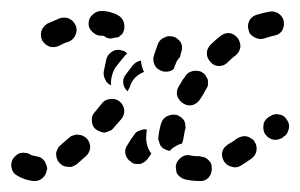

<svg xmlns="http://www.w3.org/2000/svg" viewBox="-22 -307 545 349"><path d="M363 0Q363 -4 362 -9Q360 -13 357 -16Q354 -19 350 -21Q345 -22 341 -23Q332 -23 326 -24Q317 -27 309 -22Q301 -17 298 -8Q297 -4 298 0Q298 5 300 9Q303 13 306 15Q310 18 314 19Q327 22 341 22Q350 23 357 16Q363 9 363 0ZM63 2Q64 0 64 -1Q63 -3 63 -5Q61 -9 60 -13Q57 -17 53 -20Q49 -22 44 -23Q37 -24 33 -26Q29 -29 24 -29Q20 -30 16 -29Q11 -28 8 -25Q4 -22 2 -19Q-3 -11 -1 -2Q1 8 9 12Q22 20 38 22Q48 23 55 17Q62 11 63 2ZM441 -49Q439 -53 435 -55Q431 -58 427 -59Q422 -60 418 -59Q414 -58 410 -56Q401 -49 393 -45Q389 -42 386 -39Q383 -35 382 -31Q381 -26 382 -22Q383 -18 385 -14Q390 -6 399 -4Q408 -1 416 -6Q424 -11 434 -18Q442 -23 444 -32Q446 -41 441 -49ZM136 -55Q133 -58 129 -60Q125 -62 120 -62Q116 -63 112 -61Q107 -60 104 -57Q96 -50 89 -44Q85 -41 83 -37Q81 -33 80 -29Q80 -24 81 -20Q82 -16 85 -12Q88 -9 92 -6Q96 -4 100 -4Q105 -3 109 -4Q113 -6 117 -8Q125 -15 134 -23Q141 -29 142 -39Q142 -48 136 -55ZM253 -28Q253 -28 253 -28Q250 -23 247 -19Q244 -15 241 -13Q237 -10 233 -9Q228 -9 224 -9Q219 -10 216 -13Q208 -18 206 -27Q204 -36 210 -44Q215 -53 222 -62Q224 -66 228 -68Q232 -70 236 -71Q238 -72 241 -72Q243 -72 245 -71Q244 -66 244 -61Q243 -53 245 -45Q247 -36 253 -28ZM270 -42Q268 -45 267 -50Q265 -54 266 -58Q267 -70 271 -83Q274 -92 282 -96Q291 -100 300 -98Q304 -96 307 -94Q311 -91 313 -87Q315 -83 315 -78Q316 -74 314 -70Q312 -60 311 -53Q310 -51 310 -49Q309 -48 309 -46Q303 -45 297 -41Q291 -38 287 -33Q286 -33 286 -33Q286 -33 285 -33Q281 -34 277 -36Q273 -38 270 -42ZM503 -73Q504 -78 503 -82Q502 -86 499 -90Q494 -98 485 -99Q476 -101 468 -95L466 -94Q462 -91 460 -88Q457 -84 457 -79Q456 -75 457 -71Q458 -66 460 -63Q466 -55 475 -53Q484 -52 492 -57L494 -59Q498 -61 500 -65Q502 -69 503 -73ZM196 -122Q189 -128 180 -127Q170 -127 164 -120Q157 -111 151 -104Q144 -97 145 -88Q145 -78 152 -72Q156 -69 160 -68Q164 -66 168 -66Q173 -67 177 -69Q181 -70 184 -74Q191 -82 198 -90Q204 -97 204 -106Q203 -116 196 -122ZM300 -133Q303 -124 311 -119Q319 -114 328 -116Q337 -119 342 -127Q345 -132 349 -138Q350 -141 352 -144Q355 -148 356 -152Q356 -157 356 -161Q355 -165 352 -169Q350 -173 346 -175Q342 -178 338 -178Q333 -179 329 -178Q325 -177 321 -175Q317 -172 315 -169Q313 -165 310 -162Q307 -156 303 -150Q298 -142 300 -133ZM237 -175Q238 -176 240 -176Q239 -178 238 -180Q235 -188 234 -197Q230 -196 226 -194Q223 -192 220 -189L207 -172Q201 -165 202 -156Q203 -147 210 -141L213 -147L214 -149Q216 -157 222 -164Q228 -171 237 -175ZM180 -212Q188 -218 197 -216Q200 -215 204 -214Q207 -212 209 -210Q205 -206 202 -202L189 -186Q184 -179 182 -171Q179 -162 180 -152Q180 -152 180 -152Q172 -155 169 -163Q165 -171 167 -179Q169 -189 171 -198Q173 -207 180 -212ZM258 -207 265 -227Q268 -235 277 -239Q285 -243 294 -240Q298 -239 301 -236Q305 -233 307 -229Q309 -225 309 -220Q309 -216 307 -211L305 -203Q299 -197 297 -190Q295 -186 294 -182Q290 -178 284 -177Q277 -176 272 -178Q263 -181 259 -189Q255 -198 258 -207ZM361 -194Q367 -187 376 -187Q386 -187 392 -194Q399 -201 407 -207Q414 -213 415 -222Q415 -232 409 -239Q403 -246 394 -247Q385 -247 378 -241Q369 -234 361 -226Q354 -219 354 -210Q354 -201 361 -194ZM115 -243Q119 -251 116 -260Q114 -264 111 -268Q108 -271 104 -273Q100 -275 96 -275Q91 -275 87 -274Q78 -270 71 -267Q67 -265 64 -264Q56 -259 53 -250Q51 -241 55 -233Q60 -225 69 -222Q78 -220 86 -224Q87 -225 90 -226Q95 -229 102 -231Q111 -234 115 -243ZM430 -252Q431 -247 434 -244Q437 -241 441 -239Q445 -237 450 -236Q454 -236 458 -237Q467 -240 475 -242Q484 -243 490 -250Q495 -258 494 -267Q493 -276 485 -282Q478 -287 469 -286Q457 -284 444 -280Q435 -277 431 -269Q427 -260 430 -252ZM164 -242H162Q153 -242 146 -249Q139 -255 139 -264Q139 -274 146 -280Q153 -287 162 -287H163Q173 -287 181 -284Q189 -282 196 -277Q203 -271 204 -262Q205 -252 200 -245Q198 -243 196 -242Q195 -240 192 -239Q188 -239 184 -238Q181 -237 179 -237Q176 -237 173 -238Q170 -239 168 -241Q167 -242 164 -242Z"/></svg>

Font: FRB American Cursive Guidelines Arrows Dashed Extrabold
Style: Bold Italic
Weight: 800
Italic angle: -25°
Version: Version 2.0;Modular Font Editor K font №1